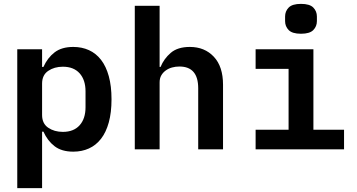

<svg xmlns="http://www.w3.org/2000/svg" viewBox="-20 -770 1840 990"><path d="M69 -516H197V-425H204Q225 -472 261.5 -500Q298 -528 358 -528Q402 -528 438.5 -511.5Q475 -495 501 -461.5Q527 -428 541 -377Q555 -326 555 -258Q555 -190 541 -139Q527 -88 501 -54.5Q475 -21 438.5 -4.5Q402 12 358 12Q298 12 261.5 -16Q225 -44 204 -91H197V200H69ZM304 -90Q360 -90 390.5 -124Q421 -158 421 -217V-299Q421 -358 390.5 -392Q360 -426 304 -426Q260 -426 228.5 -404.5Q197 -383 197 -339V-177Q197 -133 228.5 -111.5Q260 -90 304 -90Z M675 -740H803V-425H808Q825 -467 860.5 -497.5Q896 -528 959 -528Q1035 -528 1082.5 -477.5Q1130 -427 1130 -333V0H1002V-315Q1002 -427 905 -427Q885 -427 867 -422Q849 -417 834.5 -406.5Q820 -396 811.5 -381Q803 -366 803 -345V0H675Z M1532 -596Q1487 -596 1468.5 -615Q1450 -634 1450 -661V-685Q1450 -712 1468.5 -731Q1487 -750 1532 -750Q1577 -750 1595.5 -731Q1614 -712 1614 -685V-661Q1614 -634 1595.5 -615Q1577 -596 1532 -596ZM1298 -101H1468V-415H1298V-516H1596V-101H1754V0H1298Z"/></svg>

Font: IBM Plex Mono SmBld
Style: Regular
Weight: 600
Monospace: yes
Designer: Mike Abbink, Paul van der Laan, Pieter van Rosmalen
Foundry: Bold Monday
Version: Version 2.3